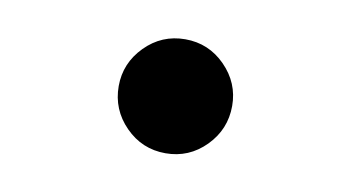

<svg xmlns="http://www.w3.org/2000/svg" viewBox="-38 -280 676 370"><g transform="rotate(10 300.0 -94.5)"><path d="M300 -206Q346 -206 378.5 -173Q411 -140 411 -95Q411 -49 378.5 -16Q346 17 300 17Q254 17 221.5 -16Q189 -49 189 -95Q189 -140 221.5 -173Q254 -206 300 -206Z"/></g></svg>

Font: Fira Mono
Style: Bold
Weight: 700
Monospace: yes
Designer: Carrois Corporate & Edenspiekermann AG
Foundry: Carrois Corporate GbR & Edenspiekermann AG
Version: Version 3.206